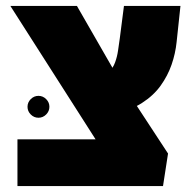

<svg xmlns="http://www.w3.org/2000/svg" viewBox="-20 -629 656 649"><path d="M404 0 15 -609H240L375 -374L548 -110ZM39 0V-158H493L548 -110L531 0ZM365 -243 311 -366Q335 -372 348.5 -385.5Q362 -399 369 -418Q376 -437 379 -458Q382 -479 385 -500L399 -609H590L577 -487Q573 -448 560 -410.5Q547 -373 523 -339.5Q499 -306 460 -281Q421 -256 365 -243ZM110 -231Q95 -231 84 -242Q73 -253 73 -268Q73 -283 84 -294Q95 -305 110 -305Q125 -305 136 -294Q147 -283 147 -268Q147 -253 136 -242Q125 -231 110 -231Z"/></svg>

Font: Noto Sans Hebrew Thin Black
Style: Regular
Weight: 900
Version: Version 3.001